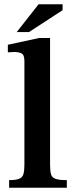

<svg xmlns="http://www.w3.org/2000/svg" viewBox="-20 -885 351 905"><path d="M295 0H23V-36Q56 -36 71 -42.5Q86 -49 90.5 -64.5Q95 -80 95 -108V-598Q95 -627 81 -633.5Q67 -640 49 -640Q36 -640 26.5 -639Q17 -638 17 -638V-674L165 -706H216V-108Q216 -79 220.5 -63.5Q225 -48 242 -42Q259 -36 295 -36ZM117 -734H59L162 -865H275V-837Z"/></svg>

Font: STIX Two Text SemiBold
Style: Regular
Weight: 600
Designer: Ross Mills, John Hudson & Paul Hanslow, Tiro Typeworks Ltd; with prior portions MicroPress Inc., and Coen Hoffman.
Foundry: Tiro Typeworks Ltd
Version: Version 2.13 b171